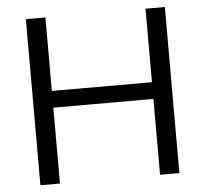

<svg xmlns="http://www.w3.org/2000/svg" viewBox="-51 -759 868 812"><g transform="rotate(-5 383.0 -352.5)"><path d="M88 0V-705H171V-393H596V-705H678V0H596V-322H171V0Z"/></g></svg>

Font: Mulish
Style: Regular
Weight: 400
Designer: Vernon Adams
Foundry: Vernon Adams
Version: Version 3.603; ttfautohint (v1.8.3)